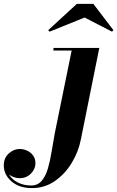

<svg xmlns="http://www.w3.org/2000/svg" viewBox="-220 -706 603 986"><path d="M214.5 -616 35 -543.5 27.5 -551 174.5 -686H259.5L362.5 -551L355 -543.5ZM290 -460 195 11.5Q182.5 74.5 147.8 131.5Q113 188.5 61 224.2Q9 260 -56 260Q-120.5 260 -160.5 225.8Q-200.5 191.5 -200.5 143.5Q-200.5 105 -174.8 82Q-149 59 -118.5 59Q-101 59 -82.2 67Q-63.5 75 -50.8 91.5Q-38 108 -38 133Q-38 161.5 -61 185.2Q-84 209 -118 209Q-149 209 -173.5 190.5Q-158.5 216 -128.5 231.2Q-98.5 246.5 -60 246.5Q-26 246.5 -5.8 222.5Q14.5 198.5 26 159.2Q37.5 120 45 73Q52.5 26 61 -20L148 -446.5H54.5V-460Z"/></svg>

Font: Bodoni* 16pt
Style: Bold Italic
Weight: 700
Italic angle: -13°
Version: Version 2.3